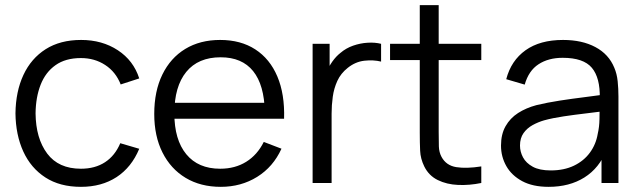

<svg xmlns="http://www.w3.org/2000/svg" viewBox="-20 -710 2480 745"><path d="M294 15Q212.3 15 156 -21.5Q99.7 -58 70.3 -122.3Q41 -186.7 40 -270Q41 -355 70.9 -419.2Q100.8 -483.3 157.3 -519.2Q213.8 -555 294.7 -555Q376.5 -555 437.2 -515.1Q498 -475.2 520.3 -405.7L448.3 -382.3Q429.3 -431 388.2 -457.8Q347.2 -484.7 294 -484.7Q234.3 -484.7 195.5 -457.2Q156.7 -429.8 137.7 -381.4Q118.7 -333 118 -270Q119 -173.2 163.1 -114.2Q207.2 -55.3 294 -55.3Q349 -55.3 387.7 -80.7Q426.3 -106 446.7 -154.3L520.3 -132.7Q490.3 -60.7 432.3 -22.8Q374.3 15 294 15Z M836.8 15Q758.2 15 700.2 -19.9Q642.3 -54.8 610.4 -118.4Q578.5 -182 578.5 -267.7Q578.5 -356.2 610 -420.7Q641.5 -485.2 698.8 -520.1Q756.2 -555 834.2 -555Q914.2 -555 970.7 -518.3Q1027.2 -481.7 1056.2 -413.2Q1085.2 -344.7 1082.3 -249.3H1007.5V-275.3Q1005.5 -380.5 962.2 -434.1Q919 -487.7 836.2 -487.7Q749 -487.7 702.8 -431.1Q656.5 -374.5 656.5 -270Q656.5 -167.8 702.8 -111.6Q749 -55.3 834.2 -55.3Q892.2 -55.3 935.3 -82.2Q978.5 -109 1003.5 -159.3L1072.2 -133Q1040 -62.3 977.8 -23.7Q915.5 15 836.8 15ZM630.5 -249.3V-311H1043.2V-249.3Z M1193 0V-540H1259V-410L1246 -427Q1255.2 -451 1269.7 -471.3Q1284.2 -491.7 1301 -504.7Q1322.2 -523 1350 -532.8Q1377.8 -542.5 1406.3 -544.2Q1434.8 -546 1458.7 -540V-471Q1428.8 -478.3 1393.9 -474.4Q1359 -470.5 1329.3 -446.7Q1302.3 -425.3 1289 -396.2Q1275.7 -367.2 1271.2 -334.4Q1266.7 -301.7 1266.7 -269.3V0Z M1847.5 0Q1801.8 9.5 1757.6 7.6Q1713.3 5.7 1678.6 -11.4Q1643.8 -28.5 1626.2 -64.3Q1611.5 -94.3 1610.2 -125.2Q1608.8 -156.2 1608.8 -195.7V-690H1682.2V-198.3Q1682.2 -164.5 1682.9 -141.8Q1683.7 -119 1693.2 -101.3Q1711.2 -67.8 1750.3 -61.5Q1789.5 -55.2 1847.5 -64.3ZM1493.5 -477V-540H1847.5V-477Z M2108.7 15Q2047.3 15 2006.2 -7.1Q1965.2 -29.2 1944.6 -65.6Q1924 -102 1924 -145Q1924 -189.2 1941.7 -220.3Q1959.3 -251.5 1990.2 -271.4Q2021.2 -291.3 2061.3 -302Q2102.7 -312 2152.3 -319.7Q2202 -327.3 2249.8 -333.2Q2297.7 -339.2 2333.7 -344.3L2307.3 -328.7Q2309 -408.3 2276.5 -447Q2244 -485.7 2163.3 -485.7Q2108 -485.7 2069.7 -460.7Q2031.3 -435.7 2016 -381.7L1944.3 -402.7Q1963.2 -475 2019.2 -515Q2075.2 -555 2164.7 -555Q2238.5 -555 2290.3 -527.3Q2342.2 -499.7 2363.7 -447Q2373.7 -423.7 2376.7 -394.7Q2379.7 -365.7 2379.7 -335.3V0H2314V-135.7L2333 -127.3Q2305.5 -57.8 2247.6 -21.4Q2189.7 15 2108.7 15ZM2117 -48.7Q2168.5 -48.7 2206.9 -67.1Q2245.3 -85.5 2268.9 -117.7Q2292.5 -149.8 2299.3 -190.7Q2305.5 -216.7 2306.1 -247.8Q2306.7 -278.8 2306.7 -294.7L2334.7 -280Q2296.8 -275 2253.2 -269.9Q2209.5 -264.8 2167.2 -258.5Q2124.8 -252.2 2091 -243Q2068 -236.3 2046.6 -224.6Q2025.2 -212.8 2011.4 -193.5Q1997.7 -174.2 1997.7 -145Q1997.7 -121.5 2009.4 -99.4Q2021.2 -77.3 2047.3 -63Q2073.5 -48.7 2117 -48.7Z"/></svg>

Font: Manrope ExtraLight
Style: Regular
Weight: 200
Designer: Mikhail Sharanda
Foundry: Mikhail Sharanda
Version: Version 4.505